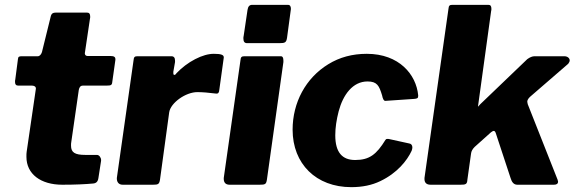

<svg xmlns="http://www.w3.org/2000/svg" viewBox="-20 -762 2374 792"><path d="M237 0C290 0 332 -2 364 -5C377 -6 384 -13 386 -28L397 -99C397 -100 397 -101 397 -102C397 -112 389 -123 380 -123H332C289 -123 273 -133 273 -161C273 -167 273 -172 274 -176L305 -391C307 -403 313 -409 322 -409H422C437 -409 442 -411 443 -423L456 -515C456 -516 456 -517 456 -518C456 -527 450 -531 436 -531H341C334 -531 330 -536 330 -541V-543L351 -684C352 -687 352 -690 352 -694C352 -705 348 -710 339 -710H210C198 -710 193 -706 190 -697L153 -547C150 -538 144 -530 136 -530H72C59 -530 55 -529 54 -518L43 -434C42 -431 42 -428 42 -424C42 -414 46 -409 54 -409H110C121 -409 128 -405 128 -397V-396L90 -136C89 -131 89 -124 89 -115C89 -44 148 0 237 0Z M611 0C632 0 637 -2 640 -21L678 -299C684 -338 746 -382 794 -382C814 -382 840 -380 871 -376C872 -376 873 -376 874 -376C879 -376 884 -378 885 -394L903 -524C903 -525 903 -525 903 -526C903 -536 891 -540 862 -540C840 -540 814 -533 785 -518C756 -503 730 -483 708 -460C705 -455 702 -453 699 -453C696 -453 695 -456 695 -461V-466L702 -506C702 -508 702 -510 702 -512C702 -524 697 -530 687 -530H547C536 -530 532 -527 531 -514L462 -28C462 -27 462 -26 462 -25C462 -12 469 0 486 0Z M1180 -725C1180 -736 1176 -742 1169 -742H1020C1009 -742 1003 -735 1001 -721L985 -613C984 -611 984 -608 984 -603C984 -590 989 -584 999 -584H1133C1156 -584 1161 -587 1164 -606ZM1149 -506C1149 -508 1149 -510 1149 -512C1149 -524 1146 -530 1138 -530H989C977 -530 973 -527 972 -514L903 -28C903 -27 903 -26 903 -24C903 -10 910 0 927 0H1051C1074 0 1078 -2 1081 -21Z M1493 -540C1434 -540 1381 -526 1334 -497C1241 -440 1187 -339 1187 -227C1187 -86 1284 10 1429 10C1474 10 1514 2 1549 -15C1618 -48 1659 -99 1678 -140C1680 -145 1681 -150 1681 -154C1681 -163 1676 -169 1669 -170L1587 -188C1584 -189 1581 -189 1577 -189C1574 -189 1572 -188 1570 -185C1533 -125 1504 -102 1445 -102C1392 -102 1363 -133 1363 -204C1363 -235 1368 -268 1377 -303C1395 -371 1435 -426 1496 -426C1536 -426 1544 -408 1556 -369C1559 -354 1563 -346 1569 -346H1571L1688 -354C1701 -355 1705 -357 1705 -366V-369C1697 -454 1627 -540 1493 -540Z M2280 -21 2157 -332C2156 -337 2155 -341 2155 -342C2155 -353 2165 -361 2168 -364L2324 -499C2328 -504 2330 -509 2330 -513C2330 -522 2321 -530 2308 -530H2185C2176 -530 2166 -526 2155 -518L1961 -332C1954 -325 1953 -322 1952 -322C1952 -322 1952 -322 1952 -322V-325L2006 -717C2007 -719 2007 -722 2007 -726C2007 -737 2003 -742 1995 -742H1846C1835 -742 1831 -739 1830 -726L1731 -28C1731 -26 1731 -24 1731 -23C1731 -11 1737 0 1756 0H1880C1901 0 1907 -2 1908 -21L1923 -128C1924 -138 1929 -147 1938 -156L2005 -216C2010 -220 2014 -222 2017 -222C2020 -222 2023 -219 2025 -213L2086 -28C2091 -11 2099 0 2114 0H2265C2276 0 2282 -4 2282 -13Z"/></svg>

Font: Libre Franklin ExtraBold
Style: Italic
Weight: 800
Italic angle: -8°
Designer: Pablo Impallari, Rodrigo Fuenzalida
Foundry: Impallari Type
Version: Version 1.002; ttfautohint (v1.5)